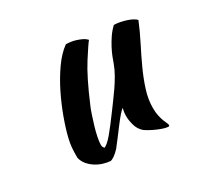

<svg xmlns="http://www.w3.org/2000/svg" viewBox="-113 -611 797 768"><g transform="rotate(-30 286.0 -227.0)"><path d="M369 -22Q350 -38 343.5 -62Q337 -86 337 -103Q337 -124 342 -139Q338 -139 324 -123Q310 -107 293.5 -85Q277 -63 261 -42Q245 -21 237 -11Q224 3 212.5 11Q201 19 194 20Q178 19 160.5 13.5Q143 8 127.5 -2Q112 -12 100.5 -26Q89 -40 85 -58Q85 -86 86.5 -104Q88 -122 93 -143Q102 -181 119.5 -229Q137 -277 160 -323.5Q183 -370 211.5 -410.5Q240 -451 272 -474Q281 -474 293 -472.5Q305 -471 317.5 -467Q330 -463 341.5 -457.5Q353 -452 361 -443Q352 -433 315.5 -376Q279 -319 234 -212Q229 -201 222 -180Q215 -159 208 -136Q201 -113 196.5 -91Q192 -69 192 -56Q192 -48 194.5 -44Q197 -40 199 -38Q214 -44 237 -71Q260 -98 301 -154Q311 -168 324.5 -186Q338 -204 352 -224.5Q366 -245 378.5 -267Q391 -289 399 -311Q403 -323 409.5 -339.5Q416 -356 425.5 -374Q435 -392 447.5 -410.5Q460 -429 477 -445Q490 -445 505 -442Q520 -439 533.5 -434.5Q547 -430 557 -424.5Q567 -419 572 -413Q554 -369 532 -326Q510 -283 491 -241.5Q472 -200 459 -159Q446 -118 446 -79Q446 -58 449.5 -42.5Q453 -27 457 -16.5Q461 -6 464.5 1Q468 8 468 13Q468 14 466 16Q465 17 464 17Q457 17 446 14Q435 11 421.5 5.5Q408 0 394.5 -7Q381 -14 369 -22Z"/></g></svg>

Font: Kaushan Script
Style: Regular
Weight: 400
Designer: Pablo Impallari
Foundry: Pablo Impallari
Version: Version 1.002